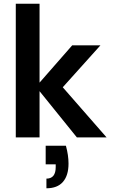

<svg xmlns="http://www.w3.org/2000/svg" viewBox="-20 -740 608 1034"><path d="M65 0V-720H193V-295L369 -496H521L318 -270L554 0H394L193 -249V0ZM230 274V222Q280 222 280 160V145H226V45H335Q349 96 349 141Q349 205 319 239.5Q289 274 230 274Z"/></svg>

Font: DeepMind Sans
Style: Bold
Weight: 700
Designer: Jonny Pinhorn / Modifications: Colophon Foundry
Foundry: Colophon Foundry
Version: Version 1.002; ttfautohint (v1.8.2)